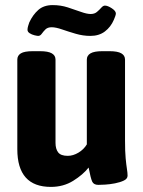

<svg xmlns="http://www.w3.org/2000/svg" viewBox="-20 -726 560 754"><path d="M180 8Q48 8 48 -140V-492Q48 -508 62 -516.5Q76 -525 109 -525H137Q169 -525 183.5 -516.5Q198 -508 198 -492V-165Q198 -141 208.5 -127.5Q219 -114 246 -114Q267 -114 288 -126.5Q309 -139 321 -159V-492Q321 -508 335.5 -516.5Q350 -525 382 -525H410Q442 -525 456.5 -516.5Q471 -508 471 -492V-174Q471 -130 473.5 -104Q476 -78 478.5 -62.5Q481 -47 481 -36Q481 -24 466.5 -17Q452 -10 431.5 -6Q411 -2 392.5 -1Q374 0 366 0Q348 0 342 -13Q336 -26 328 -68Q306 -40 267.5 -16Q229 8 180 8ZM130 -585Q126 -585 115.5 -587.5Q105 -590 96.5 -595.5Q88 -601 88 -609Q88 -616 90.5 -624Q93 -632 95 -638Q109 -668 130.5 -687Q152 -706 187 -706Q218 -706 246 -697Q274 -688 297.5 -679.5Q321 -671 336 -671Q351 -671 360.5 -679Q370 -687 377.5 -695.5Q385 -704 392 -704Q403 -704 419 -693.5Q435 -683 435 -673Q435 -669 432.5 -662Q430 -655 427 -648Q415 -620 392 -602.5Q369 -585 335 -585Q306 -585 277 -593.5Q248 -602 223.5 -610.5Q199 -619 183 -619Q167 -619 158.5 -610.5Q150 -602 144 -593.5Q138 -585 130 -585Z"/></svg>

Font: Asap Semi Condensed
Style: Bold
Weight: 700
Width: 4
Designer: Pablo Cosgaya
Foundry: Omnibus-Type
Version: Version 3.001; ttfautohint (v1.8.4.7-5d5b)